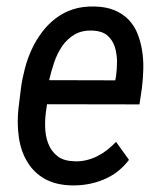

<svg xmlns="http://www.w3.org/2000/svg" viewBox="-20 -558 499 588"><path d="M201.7 9.8C235.4 10.3 267.1 4.4 297.9 -8.3C328.6 -21 354 -41 375 -68.4L335.4 -123.5C326.7 -114.7 317.9 -106.4 308.6 -99.1C299.3 -91.8 289.1 -85.4 278.8 -80.1C268.6 -74.7 257.3 -70.8 246.1 -67.9C234.4 -64.9 222.2 -63.5 209.5 -64C187 -64.5 169.4 -69.3 156.2 -79.6C143.1 -89.8 133.8 -102.5 127.9 -118.2C121.6 -133.8 118.7 -150.9 118.2 -169.9C117.7 -188.5 119.1 -207 122.1 -225.1L124 -238.8L407.2 -238.3L414.6 -288.6C417 -307.6 418.5 -327.1 418.9 -347.2C419.4 -366.7 418 -385.7 415 -404.3C412.1 -422.4 407.2 -439.5 400.9 -455.6C394.5 -471.7 385.3 -485.4 374 -497.6C362.3 -509.8 348.1 -519 331.1 -526.4C314 -533.7 293.5 -537.6 270 -538.1C246.1 -538.6 224.1 -536.1 204.6 -529.8C184.6 -523.4 167 -514.2 151.4 -502.4C135.3 -490.2 121.6 -476.6 109.4 -460.4C97.2 -444.3 86.4 -426.8 77.6 -407.7C68.8 -388.7 61.5 -368.7 56.2 -348.1C50.8 -327.1 46.4 -306.6 43.9 -285.6L36.6 -226.1C33.2 -195.8 33.7 -166.5 37.6 -138.7C41.5 -110.4 49.8 -85.4 63 -63.5C75.7 -41.5 93.3 -23.9 116.2 -10.7C139.2 2.4 167.5 9.3 201.7 9.8ZM264.6 -464.4C283.2 -463.4 297.9 -458.5 308.6 -449.7C318.8 -440.4 326.7 -429.2 331.1 -416C335.4 -402.3 337.9 -387.7 338.4 -371.6C338.4 -355.5 337.4 -339.8 335.4 -324.7L333 -312L130.4 -312.5C134.8 -330.6 139.6 -348.6 146 -367.2C152.3 -385.7 160.6 -402.3 170.9 -417.5C181.2 -432.1 193.8 -443.8 209 -452.6C224.1 -461.4 242.7 -465.3 264.6 -464.4Z"/></svg>

Font: Roboto Condensed
Style: Italic
Weight: 400
Designer: Google
Version: Version 1.000;PS 001.000;hotconv 1.0.88;makeotf.lib2.5.64775